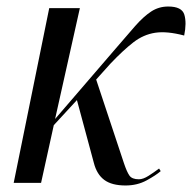

<svg xmlns="http://www.w3.org/2000/svg" viewBox="-20 -561 589 589"><path d="M22 0 131 -536H225L149 -196L334 -411Q369 -452 394.5 -481Q420 -510 443.5 -525.5Q467 -541 496 -541Q538 -541 545.5 -516Q553 -491 545 -452Q492 -466 456 -460.5Q420 -455 389 -431Q358 -407 319 -366L275 -317L360 -61Q369 -34 377 -22.5Q385 -11 406 -11Q419 -11 435.5 -21.5Q452 -32 468 -44L473 -36Q458 -23 429.5 -7.5Q401 8 365 8Q323 8 300 -9Q277 -26 268 -61L216 -254L145 -177L106 0Z"/></svg>

Font: Noto Serif Display Condensed
Style: Italic
Weight: 400
Width: 3
Italic angle: -12°
Designer: Monotype Design Team
Foundry: Monotype Imaging Inc.
Version: Version 2.009